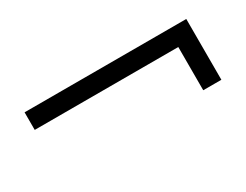

<svg xmlns="http://www.w3.org/2000/svg" viewBox="-35 -444 581 454"><g transform="rotate(-30 256.0 -217.0)"><path d="M427 -252H35V-300H476.5V-134H427Z"/></g></svg>

Font: Overused Grotesk Light
Style: Regular
Weight: 300
Version: Version 0.004